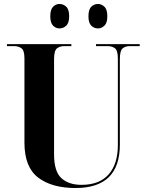

<svg xmlns="http://www.w3.org/2000/svg" viewBox="-20 -936 738 966"><path d="M360 10Q241 10 172 -42.5Q103 -95 103 -218V-642Q103 -682 88 -693Q73 -704 51 -704H15V-714H339V-704H303Q281 -704 266.5 -692.5Q252 -681 252 -638V-160Q252 -73 289 -39.5Q326 -6 390 -6Q480 -6 526.5 -58.5Q573 -111 573 -206V-641Q573 -682 558.5 -693Q544 -704 521 -704H463V-714H683V-704H632Q611 -704 597 -692.5Q583 -681 583 -638V-208Q583 10 360 10ZM473 -793Q453 -793 439 -807Q425 -821 425 -854Q425 -888 439 -902Q453 -916 473 -916Q491 -916 505.5 -902Q520 -888 520 -854Q520 -821 505.5 -807Q491 -793 473 -793ZM279 -793Q261 -793 247 -807Q233 -821 233 -854Q233 -888 247 -902Q261 -916 279 -916Q299 -916 313.5 -902Q328 -888 328 -854Q328 -821 313.5 -807Q299 -793 279 -793Z"/></svg>

Font: Noto Serif Display SemiCondensed
Style: Bold
Weight: 700
Width: 4
Designer: Monotype Design Team
Foundry: Monotype Imaging Inc.
Version: Version 2.009